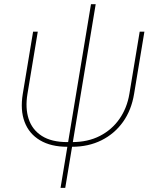

<svg xmlns="http://www.w3.org/2000/svg" viewBox="-20 -694 759 918"><path d="M301.8 7.8Q223.6 7.8 171.4 -23.2Q119.1 -54.2 97.7 -110.8Q76.2 -167.5 88.9 -245.1L138.2 -542.5H160.6L111.3 -245.1Q100.1 -177.7 116.9 -125.7Q133.8 -73.7 179.9 -44.2Q226.1 -14.6 301.8 -14.6H324.2Q400.4 -14.6 457.8 -44.2Q515.1 -73.7 551.3 -125.7Q587.4 -177.7 598.6 -245.1L647.9 -542.5H670.4L621.1 -245.1Q608.4 -167.5 567.9 -110.8Q527.3 -54.2 465.1 -23.2Q402.8 7.8 324.2 7.8ZM269.5 204.1 415 -673.8H437.5L292 204.1Z"/></svg>

Font: Inter 16pt Thin
Style: Italic
Weight: 250
Italic angle: -9.3988°
Version: Version 4.001;git-66647c0bb